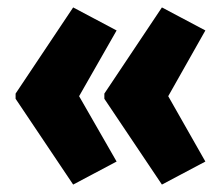

<svg xmlns="http://www.w3.org/2000/svg" viewBox="-20 -539 600 517"><path d="M22 -287V-273L177 -42L294 -104L193 -280L294 -457L177 -519ZM261 -287V-273L416 -42L533 -104L433 -280L533 -457L416 -519Z"/></svg>

Font: Noto Sans Lao Looped ExtraCondensed Black
Style: Regular
Weight: 900
Width: 2
Designer: Mark Frömberg, Ben Mitchell
Foundry: The Fontpad Ltd
Version: Version 1.002